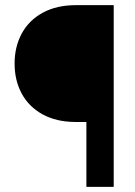

<svg xmlns="http://www.w3.org/2000/svg" viewBox="-20 -731 530 751"><path d="M424.8 0H317.9V-253.9H273.9Q199.7 -254.4 146.2 -283.9Q92.8 -313.5 64.9 -365Q37.1 -416.5 37.1 -482.4Q37.1 -548.3 65.2 -600.1Q93.3 -651.9 147.5 -681.4Q201.7 -710.9 277.3 -710.9H424.8Z"/></svg>

Font: Mardoto
Style: Bold
Weight: 700
Designer: Christian Robertson, Vahan Hovhannisyan
Foundry: Google
Version: Version 1.000